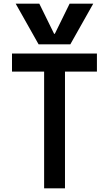

<svg xmlns="http://www.w3.org/2000/svg" viewBox="-20 -1020 590 1040"><path d="M65 -1000H193L273 -837H277L357 -1000H485L361 -780H189ZM219 0V-632H45V-730H505V-632H332V0Z"/></svg>

Font: M PLUS Code Latin SemiExpanded Medium
Style: Regular
Weight: 500
Width: 6
Designer: Coji Morishita
Foundry: UNDERFOREST DESIGN
Version: Version 1.002; ttfautohint (v1.8.3)